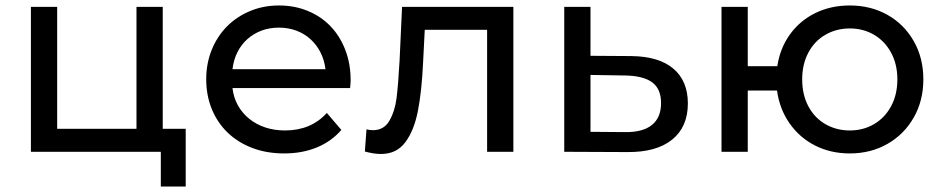

<svg xmlns="http://www.w3.org/2000/svg" viewBox="-20 -555 3441 702"><path d="M659 -84V127H568V0H93V-530H189V-84H479V-530H575V-84Z M1260 -233H830Q834 -198 850 -169.5Q866 -141 891.5 -120.5Q917 -100 950 -89Q983 -78 1022 -78Q1117 -78 1175 -142L1228 -80Q1192 -38 1138.5 -16Q1085 6 1019 6Q955 6 902.5 -14Q850 -34 812.5 -70Q775 -106 754.5 -156Q734 -206 734 -265Q734 -323 754 -372.5Q774 -422 809.5 -458Q845 -494 894 -514.5Q943 -535 1000 -535Q1057 -535 1105.5 -515Q1154 -495 1188.5 -459Q1223 -423 1242.5 -372.5Q1262 -322 1262 -262Q1262 -257 1261.5 -249.5Q1261 -242 1260 -233ZM830 -302H1170Q1166 -335 1152 -363Q1138 -391 1115.5 -411.5Q1093 -432 1063.5 -443Q1034 -454 1000 -454Q965 -454 936 -443Q907 -432 884.5 -412Q862 -392 848 -364Q834 -336 830 -302Z M1857 -530V0H1761V-446H1533L1527 -328Q1522 -221 1508 -149.5Q1494 -78 1462 -35Q1430 8 1373 8Q1347 8 1314 -1L1320 -82Q1333 -79 1344 -79Q1384 -79 1404 -114Q1424 -149 1430 -197Q1436 -245 1441 -334L1450 -530Z M2495 -177Q2495 -91 2437.5 -44.5Q2380 2 2273 1L2043 0V-530H2139V-351L2288 -350Q2389 -349 2442 -304Q2495 -259 2495 -177ZM2397 -178Q2397 -230 2364.5 -254Q2332 -278 2265 -279L2139 -281V-73L2265 -72Q2330 -71 2363.5 -98Q2397 -125 2397 -178Z M3356 -265Q3356 -187 3321 -125.5Q3286 -64 3225 -29Q3164 6 3087 6Q3017 6 2960 -23Q2903 -52 2866.5 -104.5Q2830 -157 2821 -224H2714V0H2618V-530H2714V-313H2822Q2832 -379 2868.5 -429.5Q2905 -480 2961.5 -507.5Q3018 -535 3087 -535Q3164 -535 3225 -500.5Q3286 -466 3321 -404.5Q3356 -343 3356 -265ZM3261 -265Q3261 -320 3238 -362.5Q3215 -405 3175.5 -428Q3136 -451 3087 -451Q3038 -451 2998 -428Q2958 -405 2935.5 -362.5Q2913 -320 2913 -265Q2913 -209 2935.5 -166.5Q2958 -124 2998 -101Q3038 -78 3087 -78Q3136 -78 3175.5 -101Q3215 -124 3238 -166.5Q3261 -209 3261 -265Z"/></svg>

Font: CMG Sans Medium
Style: Regular
Weight: 500
Designer: Julieta Ulanovsky
Foundry: Julieta Ulanovsky
Version: Version 7.200